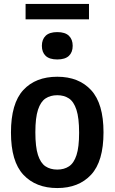

<svg xmlns="http://www.w3.org/2000/svg" viewBox="-20 -942 580 972"><path d="M270 10Q161.5 10 98.5 -57.2Q35.5 -124.5 35.5 -271Q35.5 -418.5 97.8 -486Q160 -553.5 270 -553.5Q379 -553.5 441.5 -485.5Q504 -417.5 504 -272Q504 -125 441.2 -57.5Q378.5 10 270 10ZM270 -83.5Q304.5 -83.5 329.2 -99.8Q354 -116 367.2 -156.5Q380.5 -197 380.5 -270Q380.5 -345 367 -386.2Q353.5 -427.5 328.8 -443.8Q304 -460 270 -460Q235.5 -460 210.8 -443.8Q186 -427.5 172.5 -386.8Q159 -346 159 -272.5Q159 -198.5 172.2 -157.5Q185.5 -116.5 210.2 -100Q235 -83.5 270 -83.5ZM270 -641Q230.5 -641 211.2 -659.2Q192 -677.5 192 -710Q192 -742.5 211.2 -761Q230.5 -779.5 270 -779.5Q309.5 -779.5 328.8 -761Q348 -742.5 348 -710Q348 -677.5 328.8 -659.2Q309.5 -641 270 -641ZM109.5 -844V-922H430.5V-844Z"/></svg>

Font: Encode Sans Semi Condensed SemiBold
Style: Regular
Weight: 600
Width: 4
Designer: Multiple Designers
Foundry: Impallari Type
Version: Version 3.000; ttfautohint (v1.8.3) -l 8 -r 50 -G 200 -x 14 